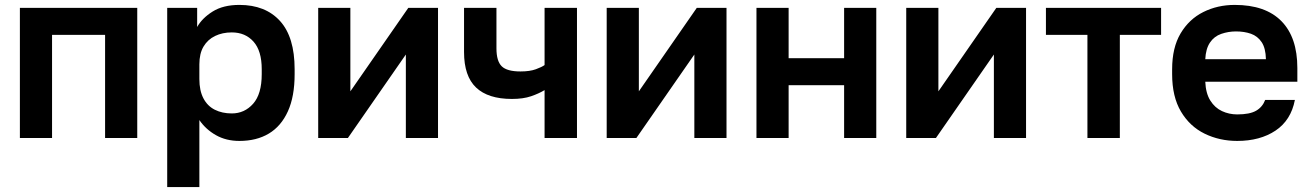

<svg xmlns="http://www.w3.org/2000/svg" viewBox="-20 -562 5339 782"><path d="M61 0V-530H539V0H408V-420H192V0Z M661 200V-530H783V-452Q803 -488 846 -515Q889 -542 955 -542Q1061 -542 1120.5 -476.5Q1180 -411 1180 -280V-260Q1180 -169 1152.5 -108.5Q1125 -48 1075 -18Q1025 12 955 12Q901 12 859.5 -11.5Q818 -35 792 -73V200ZM924 -100Q976 -100 1011 -139.5Q1046 -179 1046 -260V-280Q1046 -355 1012.5 -392.5Q979 -430 924 -430Q886 -430 856 -415.5Q826 -401 809 -372.5Q792 -344 792 -300V-240Q792 -193 808.5 -161.5Q825 -130 855 -115Q885 -100 924 -100Z M1276 0V-530H1407V-190L1643 -530H1764V0H1633V-340L1397 0Z M2198 0V-195Q2175 -181 2143 -170Q2111 -159 2065 -159Q1968 -159 1919 -205.5Q1870 -252 1870 -350V-530H2002V-365Q2002 -313 2023.5 -292Q2045 -271 2100 -271Q2138 -271 2162.5 -280Q2187 -289 2198 -297V-530H2330V0Z M2451 0V-530H2582V-190L2818 -530H2939V0H2808V-340L2572 0Z M3061 0V-530H3192V-325H3418V-530H3549V0H3418V-215H3192V0Z M3671 0V-530H3802V-190L4038 -530H4159V0H4028V-340L3792 0Z M4409 0V-420H4240V-530H4709V-420H4541V0Z M5019 12Q4947 12 4886.5 -17.5Q4826 -47 4790 -107.5Q4754 -168 4754 -260V-280Q4754 -368 4788.5 -426Q4823 -484 4881 -513Q4939 -542 5009 -542Q5134 -542 5199 -476Q5264 -410 5264 -285V-229H4889Q4891 -182 4909.5 -152.5Q4928 -123 4957 -109.5Q4986 -96 5019 -96Q5070 -96 5096 -111Q5122 -126 5133 -155H5254Q5238 -72 5175 -30Q5112 12 5019 12ZM5014 -434Q4983 -434 4954 -424Q4925 -414 4908 -388.5Q4891 -363 4889 -321H5136Q5135 -366 5118.5 -390.5Q5102 -415 5075 -424.5Q5048 -434 5014 -434Z"/></svg>

Font: Golos Text SemiBold
Style: Regular
Weight: 600
Designer: A.Korolkova, Vitaly Kuzmin
Foundry: ParaType Ltd
Version: Version 2.004